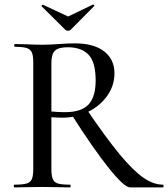

<svg xmlns="http://www.w3.org/2000/svg" viewBox="-20 -817 733 837"><path d="M291 -319 358 -340Q443 -215 501 -145Q559 -75 603.5 -43.5Q648 -12 690 -12Q693 -12 693 -6Q693 0 690 0H547Q522 0 454.5 -84Q387 -168 291 -319ZM479 -498Q479 -444 447.5 -399.5Q416 -355 364 -329.5Q312 -304 253 -304Q232 -304 204 -306V-81Q204 -51 210 -36.5Q216 -22 232.5 -17Q249 -12 285 -12Q288 -12 288 -6Q288 0 285 0Q254 0 236 -1L164 -2L94 -1Q75 0 43 0Q40 0 40 -6Q40 -12 43 -12Q79 -12 96 -17Q113 -22 119 -36.5Q125 -51 125 -81V-544Q125 -574 119 -588Q113 -602 96.5 -607.5Q80 -613 44 -613Q42 -613 42 -619Q42 -625 44 -625L94 -624Q138 -622 164 -622Q185 -622 204 -623Q223 -624 237 -625Q275 -628 306 -628Q389 -628 434 -593Q479 -558 479 -498ZM275 -611Q236 -611 220 -596.5Q204 -582 204 -542V-331Q233 -328 263 -328Q335 -328 366 -361.5Q397 -395 397 -466Q397 -546 366 -578.5Q335 -611 275 -611ZM161 -791Q161 -793 164 -795Q167 -797 168 -796L277 -745L385 -797H386Q389 -797 390.5 -794.5Q392 -792 390 -790L288 -687Q284 -683 277 -683Q269 -683 265 -687L162 -789Z"/></svg>

Font: Cormorant Infant Medium
Style: Regular
Weight: 500
Designer: Christian Thalmann (Catharsis Fonts)
Foundry: Catharsis Fonts
Version: Version 4.000